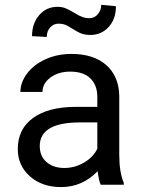

<svg xmlns="http://www.w3.org/2000/svg" viewBox="-20 -760 584 790"><path d="M394.5 0Q386.7 -15.6 381.8 -55.7Q318.8 9.8 231.4 9.8Q153.3 9.8 103.3 -34.4Q53.2 -78.6 53.2 -146.5Q53.2 -229 116 -274.7Q178.7 -320.3 292.5 -320.3H380.4V-361.8Q380.4 -409.2 352.1 -437.3Q323.7 -465.3 268.6 -465.3Q220.2 -465.3 187.5 -440.9Q154.8 -416.5 154.8 -381.8H64Q64 -421.4 92 -458.3Q120.1 -495.1 168.2 -516.6Q216.3 -538.1 273.9 -538.1Q365.2 -538.1 417 -492.4Q468.8 -446.8 470.7 -366.7V-123.5Q470.7 -50.8 489.3 -7.8V0ZM244.6 -68.8Q287.1 -68.8 325.2 -90.8Q363.3 -112.8 380.4 -147.9V-256.3H309.6Q143.6 -256.3 143.6 -159.2Q143.6 -116.7 171.9 -92.8Q200.2 -68.8 244.6 -68.8ZM457 -734.4Q457 -681.6 427 -648.9Q397 -616.2 352.1 -616.2Q332 -616.2 317.4 -621.1Q302.7 -626 279.1 -641.1Q255.4 -656.2 244.9 -659.4Q234.4 -662.6 220.7 -662.6Q200.7 -662.6 186.5 -647.2Q172.4 -631.8 172.4 -607.9L111.8 -611.3Q111.8 -663.6 141.4 -697.8Q170.9 -731.9 216.3 -731.9Q233.4 -731.9 247.1 -727.1Q260.7 -722.2 284.2 -708Q307.6 -693.8 320.1 -689.5Q332.5 -685.1 347.7 -685.1Q368.7 -685.1 382.6 -701.7Q396.5 -718.3 396.5 -740.2Z"/></svg>

Font: SteelSelectRoboto
Style: Roboto-Regular
Weight: 400
Designer: Google
Version: Version 2.137; 2017